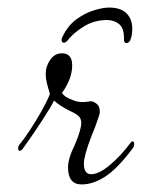

<svg xmlns="http://www.w3.org/2000/svg" viewBox="-20 -483 375 508"><path d="M196 5Q160 5 160 -40Q160 -64 178 -100Q195 -140 195 -158Q195 -171 185.5 -178Q176 -185 162 -191Q152 -196 141 -203Q130 -210 123 -217Q116 -202 92 -165Q68 -128 40 -89Q36 -84 32 -84Q28 -84 28 -91Q28 -98 36 -106Q44 -116 59 -138.5Q74 -161 89 -187.5Q104 -214 112 -234Q107 -251 104 -263Q101 -275 101 -287Q101 -308 113 -325Q125 -342 144 -342Q171 -342 171 -310Q171 -275 144 -237Q148 -231 154 -227Q160 -223 173 -218Q180 -215 186.5 -214Q193 -213 198 -213Q206 -213 211.5 -214Q217 -215 221 -215Q227 -215 235.5 -208.5Q244 -202 244 -189Q244 -182 243 -180Q242 -178 237.5 -163.5Q233 -149 222 -123Q202 -71 202 -50Q202 -22 221 -22Q242 -22 271.5 -47Q301 -72 326 -106Q329 -109 331 -109Q335 -109 335 -102Q335 -95 330 -89Q290 -36 258 -15.5Q226 5 196 5ZM268 -463Q300 -463 315 -447.5Q330 -432 330 -407Q330 -392 326 -380Q322 -369 315 -369Q308 -369 308 -378Q309 -408 295.5 -419Q282 -430 263 -430Q229 -430 201 -412.5Q173 -395 158 -375Q153 -370 149 -370Q143 -370 143 -378Q143 -383 146 -387Q160 -416 183 -432.5Q206 -449 229.5 -456Q253 -463 268 -463Z"/></svg>

Font: Lavishly Yours
Style: Regular
Weight: 400
Designer: Robert E. Leuschke
Foundry: Robert E. Leuschke
Version: Version 1.010; ttfautohint (v1.8.3)